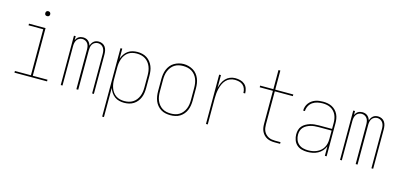

<svg xmlns="http://www.w3.org/2000/svg" viewBox="-78 -1261 4156 1992"><g transform="rotate(15 2000.0 -265.0)"><path d="M75 0V-18H247V-512H89V-530H267V-18H425V0ZM250 -654Q245 -654 239.5 -655.5Q234 -657 230.5 -660.5Q227 -664 225.5 -669.5Q224 -675 224 -680Q224 -685 225.5 -690.5Q227 -696 230.5 -699.5Q234 -703 239.5 -705Q245 -707 250 -707Q255 -707 260.5 -705Q266 -703 269.5 -699.5Q273 -696 275 -690.5Q277 -685 277 -680Q277 -675 275 -669.5Q273 -664 269.5 -660.5Q266 -657 260.5 -655.5Q255 -654 250 -654Z M572 0V-530H591V-488Q597 -499 604.5 -509Q612 -519 622.5 -525.5Q633 -532 645 -535Q657 -538 669 -538Q669 -538 669 -538Q669 -538 669 -538Q684 -538 698 -534Q712 -530 723.5 -520.5Q735 -511 742.5 -498.5Q750 -486 754 -472Q758 -486 765.5 -498.5Q773 -511 784 -520.5Q795 -530 809 -534Q823 -538 838 -538Q838 -538 838 -538Q838 -538 838 -538Q858 -538 877.5 -529Q897 -520 908.5 -502.5Q920 -485 924 -464.5Q928 -444 928 -423V0H909V-423Q909 -441 905.5 -458Q902 -475 892.5 -489.5Q883 -504 867 -512Q851 -520 834 -520Q817 -520 801 -512Q785 -504 775.5 -489.5Q766 -475 763 -458Q760 -441 760 -423V0H740V-423Q740 -441 737 -458Q734 -475 724.5 -489.5Q715 -504 699 -512Q683 -520 666 -520Q649 -520 633 -512Q617 -504 607.5 -489.5Q598 -475 594.5 -458Q591 -441 591 -423V0Z M1072 205V-530H1091V-422Q1100 -448 1115 -470.5Q1130 -493 1152 -509Q1174 -525 1200.5 -531.5Q1227 -538 1254 -538Q1280 -538 1306 -532Q1332 -526 1354 -512Q1376 -498 1392.5 -477.5Q1409 -457 1419 -432.5Q1429 -408 1432.5 -382Q1436 -356 1436 -330V-200Q1436 -174 1432.5 -148Q1429 -122 1419 -97.5Q1409 -73 1392.5 -52.5Q1376 -32 1354 -18Q1332 -4 1306 2Q1280 8 1254 8Q1227 8 1200.5 1.5Q1174 -5 1152 -21Q1130 -37 1115 -59.5Q1100 -82 1091 -108V205ZM1251 -10Q1275 -10 1298.5 -15.5Q1322 -21 1342 -33.5Q1362 -46 1377 -65Q1392 -84 1401 -106.5Q1410 -129 1413.5 -152.5Q1417 -176 1417 -200V-330Q1417 -354 1413.5 -377.5Q1410 -401 1401 -423.5Q1392 -446 1377 -465Q1362 -484 1342 -496.5Q1322 -509 1298.5 -514.5Q1275 -520 1251 -520Q1227 -520 1204 -514.5Q1181 -509 1161.5 -496Q1142 -483 1128 -463.5Q1114 -444 1106 -422Q1098 -400 1094.5 -376.5Q1091 -353 1091 -330V-200Q1091 -177 1094.5 -153.5Q1098 -130 1106 -108Q1114 -86 1128 -66.5Q1142 -47 1161.5 -34Q1181 -21 1204 -15.5Q1227 -10 1251 -10Z M1750 8Q1724 8 1697.5 2.5Q1671 -3 1648.5 -17Q1626 -31 1609 -51.5Q1592 -72 1582 -96.5Q1572 -121 1568 -147.5Q1564 -174 1564 -200V-330Q1564 -356 1568 -382.5Q1572 -409 1582 -433.5Q1592 -458 1609 -479Q1626 -500 1649 -513.5Q1672 -527 1698 -534Q1724 -541 1750 -541Q1776 -541 1802 -534Q1828 -527 1851 -513.5Q1874 -500 1891 -479Q1908 -458 1918 -433.5Q1928 -409 1932 -382.5Q1936 -356 1936 -330V-200Q1936 -174 1932 -147.5Q1928 -121 1918 -96.5Q1908 -72 1891 -51.5Q1874 -31 1851.5 -17Q1829 -3 1802.5 2.5Q1776 8 1750 8ZM1750 -10Q1774 -10 1797.5 -15Q1821 -20 1841.5 -33Q1862 -46 1877 -65Q1892 -84 1901 -106Q1910 -128 1913.5 -152Q1917 -176 1917 -200V-330Q1917 -354 1913.5 -378Q1910 -402 1901 -424.5Q1892 -447 1876.5 -466Q1861 -485 1840.5 -497.5Q1820 -510 1796 -515Q1772 -520 1748 -520Q1724 -520 1700.5 -514.5Q1677 -509 1657 -496Q1637 -483 1622.5 -464Q1608 -445 1599 -423Q1590 -401 1586.5 -377.5Q1583 -354 1583 -330V-200Q1583 -176 1586.5 -152Q1590 -128 1599 -106Q1608 -84 1623 -65Q1638 -46 1658.5 -33Q1679 -20 1702.5 -15Q1726 -10 1750 -10Z M2132 0V-530H2151V-393Q2158 -421 2170 -447.5Q2182 -474 2201.5 -495Q2221 -516 2248 -527Q2275 -538 2304 -538Q2331 -538 2357.5 -531.5Q2384 -525 2404.5 -507.5Q2425 -490 2434 -464Q2443 -438 2443 -411H2424Q2424 -434 2416 -456.5Q2408 -479 2390.5 -494Q2373 -509 2350 -514.5Q2327 -520 2304 -520Q2277 -520 2252 -510Q2227 -500 2209 -480.5Q2191 -461 2180 -436.5Q2169 -412 2162.5 -386Q2156 -360 2153.5 -333.5Q2151 -307 2151 -281V0Z M2869 0Q2848 0 2827.5 -3.5Q2807 -7 2788.5 -16Q2770 -25 2755 -40Q2740 -55 2730.5 -74Q2721 -93 2717.5 -113.5Q2714 -134 2714 -155V-512H2572V-530H2714V-735H2734V-530H2928V-512H2734V-155Q2734 -136 2737 -118Q2740 -100 2748 -83.5Q2756 -67 2769 -54Q2782 -41 2798 -32.5Q2814 -24 2832.5 -21Q2851 -18 2869 -18H2928V0Z M3221 8Q3190 8 3160 0Q3130 -8 3107.5 -28.5Q3085 -49 3074.5 -79Q3064 -109 3064 -139Q3064 -163 3070.5 -186.5Q3077 -210 3092.5 -228Q3108 -246 3129.5 -258Q3151 -270 3173.5 -277Q3196 -284 3220 -286.5Q3244 -289 3268 -289H3409V-355Q3409 -376 3405 -398Q3401 -420 3392 -439.5Q3383 -459 3367.5 -475.5Q3352 -492 3332.5 -502Q3313 -512 3291.5 -516Q3270 -520 3248 -520Q3220 -520 3192 -514Q3164 -508 3140.5 -492Q3117 -476 3103.5 -450Q3090 -424 3089 -395H3070Q3070 -417 3076.5 -437.5Q3083 -458 3096 -475.5Q3109 -493 3126.5 -505.5Q3144 -518 3164 -525.5Q3184 -533 3205.5 -535.5Q3227 -538 3248 -538Q3273 -538 3297 -533.5Q3321 -529 3342.5 -518Q3364 -507 3381.5 -489Q3399 -471 3409.5 -449Q3420 -427 3424 -403Q3428 -379 3428 -355V0H3409V-102Q3398 -75 3378.5 -53Q3359 -31 3333 -17Q3307 -3 3278.5 2.5Q3250 8 3221 8ZM3224 -10Q3248 -10 3271.5 -14Q3295 -18 3316.5 -27.5Q3338 -37 3356.5 -52.5Q3375 -68 3387 -88.5Q3399 -109 3404 -132.5Q3409 -156 3409 -180V-271H3268Q3247 -271 3225.5 -269Q3204 -267 3183.5 -261Q3163 -255 3144 -245Q3125 -235 3110.5 -219.5Q3096 -204 3089.5 -183Q3083 -162 3083 -141Q3083 -113 3092.5 -87Q3102 -61 3122.5 -42.5Q3143 -24 3170 -17Q3197 -10 3224 -10Z M3572 0V-530H3591V-488Q3597 -499 3604.5 -509Q3612 -519 3622.5 -525.5Q3633 -532 3645 -535Q3657 -538 3669 -538Q3669 -538 3669 -538Q3669 -538 3669 -538Q3684 -538 3698 -534Q3712 -530 3723.5 -520.5Q3735 -511 3742.5 -498.5Q3750 -486 3754 -472Q3758 -486 3765.5 -498.5Q3773 -511 3784 -520.5Q3795 -530 3809 -534Q3823 -538 3838 -538Q3838 -538 3838 -538Q3838 -538 3838 -538Q3858 -538 3877.5 -529Q3897 -520 3908.5 -502.5Q3920 -485 3924 -464.5Q3928 -444 3928 -423V0H3909V-423Q3909 -441 3905.5 -458Q3902 -475 3892.5 -489.5Q3883 -504 3867 -512Q3851 -520 3834 -520Q3817 -520 3801 -512Q3785 -504 3775.5 -489.5Q3766 -475 3763 -458Q3760 -441 3760 -423V0H3740V-423Q3740 -441 3737 -458Q3734 -475 3724.5 -489.5Q3715 -504 3699 -512Q3683 -520 3666 -520Q3649 -520 3633 -512Q3617 -504 3607.5 -489.5Q3598 -475 3594.5 -458Q3591 -441 3591 -423V0Z"/></g></svg>

Font: iosevka_custom_sans_ss08 Thin
Style: Regular
Weight: 100
Designer: Belleve Invis
Foundry: Belleve Invis
Version: Version 10.3.0; ttfautohint (v1.8.3)